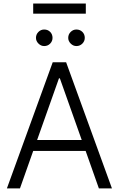

<svg xmlns="http://www.w3.org/2000/svg" viewBox="-20 -1056 666 1076"><path d="M18.6 0 275.4 -707H350.6L607.4 0H534.2L460 -210H166L91.8 0ZM438 -271.5 315.4 -617.2H310.5L188 -271.5ZM181.6 -843.8Q181.6 -863.3 195.3 -877Q209 -890.6 227.5 -890.6Q248 -890.6 261.2 -877.2Q274.4 -863.8 274.4 -843.8Q274.4 -825.2 261 -811.5Q247.6 -797.9 227.5 -797.9Q209.5 -797.9 195.6 -811.8Q181.6 -825.7 181.6 -843.8ZM362.3 -843.8Q362.3 -863.3 376 -877Q389.6 -890.6 408.2 -890.6Q428.2 -890.6 441.7 -877.2Q455.1 -863.8 455.1 -843.8Q455.1 -825.2 441.4 -811.5Q427.7 -797.9 408.2 -797.9Q390.1 -797.9 376.2 -811.8Q362.3 -825.7 362.3 -843.8ZM460.9 -979.5H166V-1036.1H460.9Z"/></svg>

Font: Pretendard Light
Style: Regular
Weight: 300
Designer: Base glyphs from Inter by Rasmus Andersson; Hangeul glyphs from Noto Sans CJK(Source Han Sans) by Jang Soo-young and Kan
Foundry: Kil Hyung-jin
Version: Version 1.309